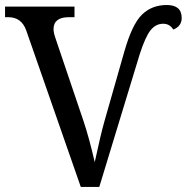

<svg xmlns="http://www.w3.org/2000/svg" viewBox="-20 -740 739 760"><path d="M373 0H299.8L84 -619.1Q65.4 -671.9 13.2 -671.9H0V-713.9H274.9V-671.9H252Q191.9 -671.9 191.9 -624Q191.9 -610.8 200.2 -586.9L310.1 -262.2Q332.5 -195.8 355 -98.1Q378.4 -207.5 394 -262.2L472.2 -536.1Q502.9 -644 542 -682.1Q581.1 -720.2 640.1 -720.2Q699.2 -720.2 699.2 -668.9Q699.2 -636.2 666 -623Q651.9 -646 626 -646Q596.7 -646 576.2 -620.6Q555.7 -595.2 533.2 -525.9Z"/></svg>

Font: Droid Serif
Style: Regular
Weight: 400
Designer: Monotype Design team
Foundry: Monotype Imaging Inc.
Version: Version 1.03